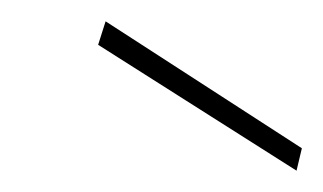

<svg xmlns="http://www.w3.org/2000/svg" viewBox="-20 -703 303 180"><path d="M258 -543 72 -661 79 -683 263 -564Z"/></svg>

Font: DM Sans 16pt Thin
Style: Italic
Weight: 250
Italic angle: -10°
Version: Version 4.004;gftools[0.9.30]